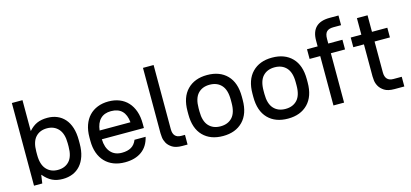

<svg xmlns="http://www.w3.org/2000/svg" viewBox="-61 -1131 3357 1570"><g transform="rotate(-15 1617.5 -346.0)"><path d="M75 -700H165V-440H167Q199 -476 235.5 -492Q272 -508 323 -508Q368 -508 405 -492.5Q442 -477 469 -446.5Q496 -416 510.5 -370.5Q525 -325 525 -264V-236Q525 -176 510 -130.5Q495 -85 467.5 -54Q440 -23 402 -7.5Q364 8 318 8Q268 8 230 -10Q192 -28 157 -70H155L145 0H75ZM298 -74Q359 -74 395 -113.5Q431 -153 431 -236V-264Q431 -345 394.5 -385.5Q358 -426 298 -426Q237 -426 201 -386.5Q165 -347 165 -264V-236Q165 -155 201.5 -114.5Q238 -74 298 -74Z M845 8Q792 8 749.5 -8.5Q707 -25 677 -56.5Q647 -88 631 -133Q615 -178 615 -236V-264Q615 -322 631 -367.5Q647 -413 676.5 -444Q706 -475 747.5 -491.5Q789 -508 840 -508Q891 -508 932.5 -491.5Q974 -475 1003.5 -443Q1033 -411 1049 -365Q1065 -319 1065 -259V-223H709Q711 -152 745.5 -113Q780 -74 840 -74Q888 -74 919 -92Q950 -110 966 -150H1060Q1042 -72 986.5 -32Q931 8 845 8ZM840 -426Q783 -426 750 -393Q717 -360 710 -297H971Q959 -426 840 -426Z M1331 0Q1277 0 1247 -19Q1217 -38 1203.5 -63Q1190 -88 1187.5 -112Q1185 -136 1185 -147V-700H1275V-157Q1275 -82 1344 -82H1375V0H1331Z M1675 8Q1568 8 1506.5 -55Q1445 -118 1445 -236V-264Q1445 -381 1507 -444.5Q1569 -508 1675 -508Q1782 -508 1843.5 -445Q1905 -382 1905 -264V-236Q1905 -119 1843 -55.5Q1781 8 1675 8ZM1675 -74Q1738 -74 1774.5 -113.5Q1811 -153 1811 -236V-264Q1811 -346 1774.5 -386Q1738 -426 1675 -426Q1612 -426 1575.5 -386.5Q1539 -347 1539 -264V-236Q1539 -154 1575.5 -114Q1612 -74 1675 -74Z M2225 8Q2118 8 2056.5 -55Q1995 -118 1995 -236V-264Q1995 -381 2057 -444.5Q2119 -508 2225 -508Q2332 -508 2393.5 -445Q2455 -382 2455 -264V-236Q2455 -119 2393 -55.5Q2331 8 2225 8ZM2225 -74Q2288 -74 2324.5 -113.5Q2361 -153 2361 -236V-264Q2361 -346 2324.5 -386Q2288 -426 2225 -426Q2162 -426 2125.5 -386.5Q2089 -347 2089 -264V-236Q2089 -154 2125.5 -114Q2162 -74 2225 -74Z M2610 -418H2520V-500H2610V-550Q2610 -624 2648.5 -662Q2687 -700 2765 -700H2840V-618H2775Q2736 -618 2718 -600Q2700 -582 2700 -540V-500H2820V-418H2700V0H2610Z M3127 0Q3072 0 3042.5 -19Q3013 -38 2999 -63Q2985 -88 2982.5 -112.5Q2980 -137 2980 -147V-418H2890V-500H2980V-640H3070V-500H3200V-418H3070V-157Q3070 -82 3140 -82H3210V0H3127Z"/></g></svg>

Font: PT Root UI Medium
Style: Regular
Weight: 500
Designer: Vitaly Kuzmin
Foundry: ParaType Ltd.
Version: Version 2.001G